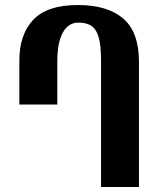

<svg xmlns="http://www.w3.org/2000/svg" viewBox="-20 -744 652 764"><path d="M382 0V-504Q382 -562 373 -594.5Q364 -627 344.5 -640.5Q325 -654 292 -654Q252 -654 230 -614.5Q208 -575 208 -499V-328H57V-503Q57 -606 112 -665Q167 -724 290 -724Q407 -724 470 -670.5Q533 -617 533 -497V0Z"/></svg>

Font: Noto Serif Georgian Bold Cond
Style: Regular
Weight: 700
Width: 3
Designer: Monotype Design team
Foundry: Monotype Imaging Inc.
Version: Version 1.000